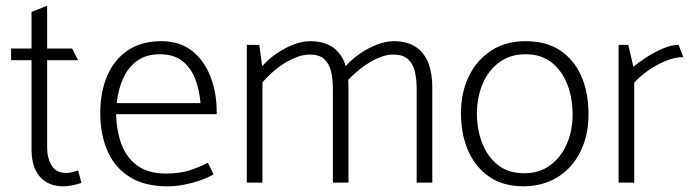

<svg xmlns="http://www.w3.org/2000/svg" viewBox="-20 -643 2436 676"><path d="M234 -472H146V-623L91 -601V-472H19V-431H91V-116Q91 -74 104.5 -45.5Q118 -17 143 -2Q168 13 201 13Q214 13 226.5 11Q239 9 249.5 6Q260 3 267 1L255 -43Q250 -41 237.5 -37.5Q225 -34 214 -34Q177 -34 161.5 -60.5Q146 -87 146 -123V-431H255Z M743 -241V-247Q743 -319 720 -376Q697 -433 654 -465.5Q611 -498 548 -498Q477 -498 429 -465Q381 -432 357 -375Q333 -318 333 -245Q333 -170 358.5 -111.5Q384 -53 436.5 -20Q489 13 570 13Q598 13 627 7.5Q656 2 683.5 -7.5Q711 -17 732 -29L712 -70Q681 -54 646.5 -43Q612 -32 564 -32Q502 -32 463.5 -60Q425 -88 407.5 -135.5Q390 -183 389 -241ZM391 -280Q396 -328 413.5 -367Q431 -406 463 -429Q495 -452 543 -452Q591 -452 621 -429Q651 -406 666.5 -367Q682 -328 686 -280Z M904 0V-353Q929 -382 958 -404Q987 -426 1016.5 -438.5Q1046 -451 1070 -451Q1104 -451 1121.5 -435Q1139 -419 1145.5 -392Q1152 -365 1152 -331V0H1207V-337Q1207 -384 1194 -420Q1181 -456 1151 -477Q1121 -498 1071 -498Q1045 -498 1013.5 -486Q982 -474 953 -454Q924 -434 903 -410L893 -485H849V0ZM1198 -353Q1224 -382 1253 -404Q1282 -426 1311 -438.5Q1340 -451 1364 -451Q1398 -451 1416 -435Q1434 -419 1440.5 -392Q1447 -365 1447 -331V0H1502V-337Q1502 -384 1488.5 -420Q1475 -456 1445 -477Q1415 -498 1365 -498Q1339 -498 1307.5 -486Q1276 -474 1247 -454Q1218 -434 1197 -410Z M1824 13Q1752 13 1703 -20.5Q1654 -54 1628.5 -112Q1603 -170 1603 -245Q1603 -317 1630.5 -374Q1658 -431 1709 -464.5Q1760 -498 1831 -498Q1903 -498 1952 -465.5Q2001 -433 2026.5 -375.5Q2052 -318 2052 -240Q2052 -168 2024.5 -111Q1997 -54 1946 -21Q1895 12 1824 13ZM1825 -33Q1879 -33 1917 -61Q1955 -89 1975.5 -136Q1996 -183 1996 -239Q1996 -299 1977 -347Q1958 -395 1921.5 -423.5Q1885 -452 1830 -452Q1777 -452 1738.5 -424Q1700 -396 1680 -349.5Q1660 -303 1659 -246Q1659 -187 1678 -138.5Q1697 -90 1734 -61.5Q1771 -33 1825 -33Z M2213 0V-352Q2232 -373 2260.5 -393.5Q2289 -414 2322.5 -428Q2356 -442 2386 -442L2369 -485Q2344 -485 2313.5 -472Q2283 -459 2255.5 -441Q2228 -423 2210 -408L2192 -485H2158V0Z"/></svg>

Font: Catamaran Thin ExtraLight
Style: Regular
Weight: 250
Version: Version 2.000